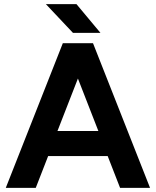

<svg xmlns="http://www.w3.org/2000/svg" viewBox="-20 -909 754 929"><path d="M8 0 284 -700H430L706 0H561L501 -154H213L153 0ZM258 -275H456L357 -529ZM333 -750 202 -889H350L466 -750Z"/></svg>

Font: Figtree Light
Style: Bold
Weight: 700
Version: Version 2.002